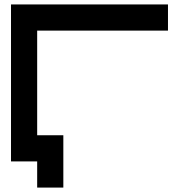

<svg xmlns="http://www.w3.org/2000/svg" viewBox="-20 -723 802 860"><path d="M732.4 -703.1V-585.9H146.5V-117.2H263.7V117.2H146.5V0H29.3V-703.1Z"/></svg>

Font: Gerhaus
Style: Regular
Weight: 400
Designer: GGBotNet
Foundry: GGBotNet
Version: 1.01